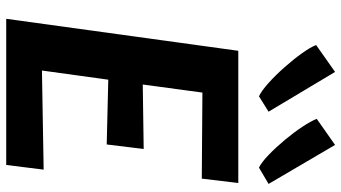

<svg xmlns="http://www.w3.org/2000/svg" viewBox="-260 -838 1098 618"><g transform="rotate(90 289.0 -529.0)"><path d="M40.5 0 143.5 -747H569L555 -629.5L278 -631.5L252 -439.5L459.5 -442.5L445 -323.5L236.5 -328.5L207 -115L526 -120.5L511 0ZM290 -813.5Q272 -822 247 -844.5Q222 -867 196.8 -895.5Q171.5 -924 151.8 -951.5Q132 -979 125 -997.5L211.5 -1058.5L339.5 -844.5ZM519.5 -813.5Q501.5 -822.5 477.8 -845.5Q454 -868.5 430.2 -897Q406.5 -925.5 388.2 -953Q370 -980.5 362.5 -999.5L446.5 -1058.5L572 -844.5Z"/></g></svg>

Font: Merriweather Sans Italic
Style: Bold
Weight: 700
Italic angle: -7.5°
Designer: Eben Sorkin
Foundry: Eben Sorkin
Version: Version 1.008; ttfautohint (v1.7.19-72a1) -l 8 -r 50 -G 200 